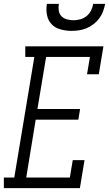

<svg xmlns="http://www.w3.org/2000/svg" viewBox="-42 -975 565 995"><path d="M-22 0V-55H32L136 -680H89V-735H494L470 -590H409L424 -680H197L152 -410H373L364 -355H143L94 -55H320L335 -145H396L372 0ZM329 -815Q300 -815 272 -822.5Q244 -830 225.5 -849.5Q207 -869 201.5 -897.5Q196 -926 201 -955H263Q260 -938 262.5 -920.5Q265 -903 276 -891.5Q287 -880 304 -875Q321 -870 338 -870Q356 -870 374 -875Q392 -880 406.5 -891.5Q421 -903 429.5 -920Q438 -937 441 -955H503Q499 -935 492 -916Q485 -897 472.5 -880Q460 -863 443 -850Q426 -837 407 -829Q388 -821 368 -818Q348 -815 329 -815Z"/></svg>

Font: Iosevka Curly Slab LtObl
Style: Regular
Weight: 300
Italic angle: -9°
Monospace: yes
Designer: Belleve Invis
Foundry: Belleve Invis
Version: Version 11.0.0; ttfautohint (v1.8.3)